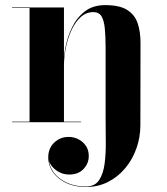

<svg xmlns="http://www.w3.org/2000/svg" viewBox="-20 -490 668 770"><path d="M324 260Q280 260 246 244Q212 228 192.8 201Q173.5 174 173.5 141Q173.5 104.5 197.5 81.8Q221.5 59 255.5 59Q275.5 59 294 68.2Q312.5 77.5 324.2 94.5Q336 111.5 336 135.5Q336 165.5 315 187.8Q294 210 257.5 210Q235.5 210 216.8 200Q198 190 186.2 174.2Q174.5 158.5 174.5 141H175.5Q175.5 173.5 194.5 200Q213.5 226.5 247 242.2Q280.5 258 324 258Q360 258 377 233Q394 208 399.5 166.8Q405 125.5 404.2 76.5Q403.5 27.5 403.5 -20V-301L543.5 -319.5L543 11.5Q543 60 527.2 104.8Q511.5 149.5 482.2 184.5Q453 219.5 413 239.8Q373 260 324 260ZM28.5 0V-2H305.5V0ZM98.5 0V-458H28.5V-460H236.5V0ZM234.5 -225.5Q234.5 -256.5 242 -297.8Q249.5 -339 268 -378.2Q286.5 -417.5 319.2 -443.5Q352 -469.5 402 -469.5Q459.5 -469.5 490 -450.2Q520.5 -431 532 -397Q543.5 -363 543.5 -319.5L403.5 -301Q403.5 -345.5 400.2 -377Q397 -408.5 386.8 -425Q376.5 -441.5 354.5 -441.5Q326 -441.5 304 -421.8Q282 -402 267 -369.8Q252 -337.5 244.2 -299.5Q236.5 -261.5 236.5 -225.5Z"/></svg>

Font: Bodoni Moda 96pt
Style: Bold
Weight: 700
Version: Version 2.005